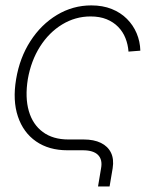

<svg xmlns="http://www.w3.org/2000/svg" viewBox="-20 -551 555 704"><path d="M339.4 132.8 350.6 65.9Q356.4 34.2 339.4 17.1Q322.3 0 283.7 0H227.1Q159.2 0 112.3 -32.5Q65.4 -64.9 45.7 -123.8Q25.9 -182.6 39.1 -260.7Q52.2 -339.4 91.6 -400.4Q130.9 -461.4 189 -496.3Q247.1 -531.2 314.9 -531.2Q356.4 -531.2 389.4 -518.1Q422.4 -504.9 445.3 -481.9Q468.3 -459 481 -429Q493.7 -398.9 494.6 -365.2L451.2 -361.8Q449.2 -388.2 439.9 -411.4Q430.7 -434.6 413.3 -452.4Q396 -470.2 370.8 -480.5Q345.7 -490.7 312 -490.7Q256.3 -490.7 208 -461.4Q159.7 -432.1 126.7 -380.1Q93.8 -328.1 82 -260.7Q71.3 -193.4 85.7 -143.8Q100.1 -94.2 137.2 -66.9Q174.3 -39.6 230.5 -39.6H286.6Q324.2 -39.6 349.9 -27.1Q375.5 -14.6 387 9Q398.4 32.7 393.1 65.9L381.8 132.8Z"/></svg>

Font: Inter 28pt ExtraLight
Style: Italic
Weight: 250
Italic angle: -9.3988°
Designer: Rasmus Andersson
Foundry: rsms
Version: Version 4.001;git-66647c0bb